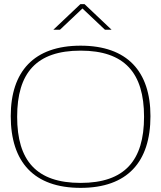

<svg xmlns="http://www.w3.org/2000/svg" viewBox="-20 -900 780 929"><path d="M370 9C144 9 32 -116 32 -338C32 -554 144 -679 370 -679C596 -679 708 -554 708 -338C708 -116 596 9 370 9ZM63 -335C63 -123 156 -15 370 -15C583 -15 677 -123 677 -335C677 -547 583 -655 370 -655C156 -655 63 -547 63 -335ZM238 -756H270L379 -859L488 -756H520L389 -880H369Z"/></svg>

Font: LT Wave Thin
Style: Regular
Weight: 100
Designer: Daniel Lyons
Version: Version 2.5 (Glyphs App)